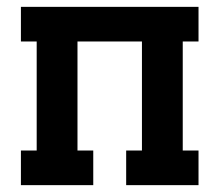

<svg xmlns="http://www.w3.org/2000/svg" viewBox="-20 -540 640 560"><path d="M41 0V-101H87V-419H41V-520H559V-419H513V-101H559V0H348V-101H394V-419H206V-101H252V0Z"/></svg>

Font: Iosevka HT Extended
Style: Bold
Weight: 700
Width: 7
Monospace: yes
Designer: Belleve Invis
Foundry: Belleve Invis
Version: Version 32.3.0; ttfautohint (v1.8.4)